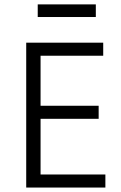

<svg xmlns="http://www.w3.org/2000/svg" viewBox="-20 -842 542 862"><path d="M162.1 -591.8H443.4V-650.4H97.7V0H453.1V-58.6H162.1V-308.6H422.9V-367.2H162.1ZM410.2 -765.6H149.4V-822.3H410.2Z"/></svg>

Font: Lohit Devanagari
Style: Regular
Weight: 400
Version: 2.95.4